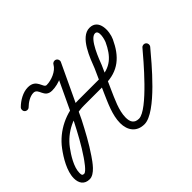

<svg xmlns="http://www.w3.org/2000/svg" viewBox="-133 -785 1030 1030"><g transform="rotate(-45 382.5 -270.0)"><path d="M54.4 -483.4C62.6 -475.2 75.9 -475.2 84.1 -483.4C102 -501.3 130.7 -520 156.7 -520C195.4 -520 177.1 -457 236.7 -457C288 -457 351.8 -484.5 377.1 -530.9C382.7 -541.1 378.9 -553.9 368.8 -559.4C358.6 -565 345.8 -561.2 340.3 -551.1C322.4 -518.3 272.4 -499 236.7 -499C211.9 -499 222.6 -562 156.7 -562C119.2 -562 80.4 -539.1 54.4 -513.1C46.2 -504.9 46.2 -491.6 54.4 -483.4ZM367.7 -560C357.2 -564.9 344.7 -560.4 339.7 -549.9C293.3 -451.5 247 -353.1 200.6 -254.7C200.6 -254.7 200.7 -254.8 200.8 -255C200.8 -255.2 200.9 -255.3 200.9 -255.3C171 -197.1 139.7 -138.5 102.7 -84.4C94.6 -72.7 59 -20.2 42.7 -20.2C27.7 -20.2 27.6 -28 27.6 -42C27.6 -85.5 63.4 -141.7 88.2 -175C137.9 -241.4 218.1 -280 300.7 -280C353.7 -280 406.7 -280 459.7 -280C562.4 -280 619.8 -332.3 661 -421.2C681.4 -465 685.8 -554 616.3 -554C616.3 -554 616.3 -554 616.4 -554C616.5 -554 616.5 -554 616.5 -554C545 -554.9 502.1 -432.7 481.9 -380.6C481.9 -380.5 482 -380.8 482.1 -381.1C482.2 -381.3 482.3 -381.6 482.3 -381.5C463.2 -339.1 444.2 -296.7 425.2 -254.3C425.2 -254.3 425.1 -254.2 425.1 -254.2C425.1 -254.1 425 -254 425 -254C401.6 -199.8 370.7 -136.2 370.7 -76C370.7 -20.5 400.5 21 459.4 21C550.9 21 722 -189.4 774 -250.9C781.5 -259.8 780.4 -273 771.6 -280.5C762.7 -288 749.5 -286.9 742 -278C702.9 -231.9 527.2 -21 459.4 -21C424.1 -21 412.7 -43.6 412.7 -76C412.7 -129.5 442.8 -189.2 463.6 -237.4C463.6 -237.4 463.6 -237.3 463.5 -237.3C463.5 -237.2 463.5 -237.1 463.5 -237.1C482.5 -279.5 501.6 -321.9 520.6 -364.4C520.6 -364.4 520.7 -364.6 520.8 -364.8C520.9 -365.1 521 -365.3 521 -365.3C531.8 -393.2 575 -512.5 616 -512C616 -512 616.1 -512 616.1 -512C616.2 -512 616.3 -512 616.3 -512C645.5 -512 628.7 -451.3 623 -438.8C588.6 -364.8 545.8 -322 459.7 -322C406.7 -322 353.7 -322 300.7 -322C204.9 -322 112.1 -277.1 54.6 -200.1C23.8 -158.9 -14.4 -95.6 -14.4 -42C-14.4 -5 3.3 21.8 42.7 21.8C81.7 21.8 117.9 -32.4 137.3 -60.7C175.4 -116.2 207.5 -176.3 238.3 -236.1C238.3 -236.1 238.4 -236.3 238.4 -236.4C238.5 -236.6 238.6 -236.8 238.6 -236.8C285 -335.2 331.3 -433.6 377.7 -532.1C382.7 -542.5 378.2 -555.1 367.7 -560Z"/></g></svg>

Font: FRB American Cursive Guidelines Arrows Medium
Style: Italic
Weight: 500
Italic angle: -25°
Version: Version 2.0;Modular Font Editor K font №1